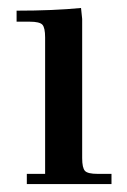

<svg xmlns="http://www.w3.org/2000/svg" viewBox="-20 -466 321 486"><path d="M22 -411.1V-439Q115.2 -439 185.1 -445.8L188 -418V-65.9Q188 -41 195.1 -33.4Q202.1 -25.9 227.1 -25.9H262.2V0H47.9V-25.9H94.2V-371.1Q94.2 -396 87.2 -403.6Q80.1 -411.1 55.2 -411.1Z"/></svg>

Font: Dihjauti S
Style: Bold
Weight: 700
Designer: T. Christopher White
Version: Version 3.0.0